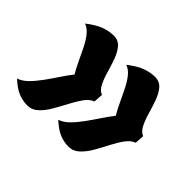

<svg xmlns="http://www.w3.org/2000/svg" viewBox="-112 -763 892 892"><g transform="rotate(45 334.0 -317.0)"><path d="M618 -294Q595 -286 576 -260Q557 -234 540 -200.5Q523 -167 504.5 -135Q486 -103 463 -81.5Q440 -60 410 -60Q380 -60 351.5 -71.5Q323 -83 288 -115Q313 -123 336 -146Q359 -169 381 -199.5Q403 -230 423.5 -261Q444 -292 464 -317Q449 -342 434.5 -373Q420 -404 405 -434.5Q390 -465 372 -488Q354 -511 331 -519Q372 -551 404 -562.5Q436 -574 465 -574Q496 -574 514 -552.5Q532 -531 543.5 -499Q555 -467 564.5 -433.5Q574 -400 587 -374Q600 -348 621 -340ZM347 -294Q324 -286 305.5 -260Q287 -234 269.5 -200.5Q252 -167 233.5 -135Q215 -103 192 -81.5Q169 -60 139 -60Q109 -60 80.5 -71.5Q52 -83 17 -115Q42 -123 65 -146Q88 -169 110 -199.5Q132 -230 152.5 -261Q173 -292 193 -317Q178 -342 163.5 -373Q149 -404 134 -434.5Q119 -465 101 -488Q83 -511 60 -519Q101 -551 133 -562.5Q165 -574 194 -574Q225 -574 243 -552.5Q261 -531 272.5 -499Q284 -467 293.5 -433.5Q303 -400 316 -374Q329 -348 350 -340Z"/></g></svg>

Font: Merienda ExtraBold
Style: Regular
Weight: 800
Designer: Eduardo Rodriguez Tunni
Foundry: Eduardo Rodriguez Tunni
Version: Version 2.001